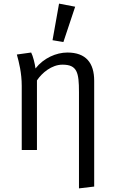

<svg xmlns="http://www.w3.org/2000/svg" viewBox="-20 -828 640 1060"><path d="M306 -808 270 -606 330 -596 395 -791ZM352 -538C290 -538 220 -507 176 -450C173 -475 162 -520 152 -538L73 -527C85 -484 100 -425 100 -354V0H184V-384C211 -425 265 -471 325 -471C406 -471 416 -428 416 -320V212L500 202V-382C500 -480 455 -538 352 -538Z"/></svg>

Font: FiraMono Nerd Font
Style: Regular
Weight: 400
Designer: Carrois Corporate & Edenspiekermann AG
Foundry: Carrois Corporate GbR & Edenspiekermann AG
Version: Version 003.206;Nerd Fonts 3.3.0